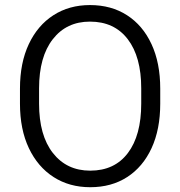

<svg xmlns="http://www.w3.org/2000/svg" viewBox="-20 -741 723 770"><path d="M622.6 -385.7V-325.2Q622.6 -222.2 587.9 -147Q553.2 -71.8 490.2 -31Q427.2 9.8 341.8 9.8Q258.3 9.8 194.8 -31Q131.3 -71.8 95.7 -147Q60.1 -222.2 60.1 -325.2V-385.7Q60.1 -488.8 95.5 -564Q130.9 -639.2 194.1 -679.9Q257.3 -720.7 340.8 -720.7Q426.3 -720.7 489.5 -679.9Q552.7 -639.2 587.6 -564Q622.6 -488.8 622.6 -385.7ZM546.4 -325.2V-386.7Q546.4 -513.2 492.4 -583.7Q438.5 -654.3 340.8 -654.3Q246.6 -654.3 191.7 -583.7Q136.7 -513.2 136.7 -386.7V-325.2Q136.7 -198.2 192.1 -127.4Q247.6 -56.6 341.8 -56.6Q439.5 -56.6 492.9 -127.4Q546.4 -198.2 546.4 -325.2Z"/></svg>

Font: Vazirmatn UI FD Light
Style: Regular
Weight: 300
Designer: Saber Rastikerdar
Foundry: Saber Rastikerdar
Version: Version 33.003